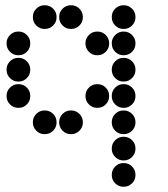

<svg xmlns="http://www.w3.org/2000/svg" viewBox="-20 -515 640 730"><path d="M149 -495Q131 -495 118 -482Q105 -469 105 -451V-449Q105 -431 118 -418Q131 -405 149 -405H151Q169 -405 182 -418Q195 -431 195 -449V-451Q195 -469 182 -482Q169 -495 151 -495ZM249 -495Q231 -495 218 -482Q205 -469 205 -451V-449Q205 -431 218 -418Q231 -405 249 -405H251Q269 -405 282 -418Q295 -431 295 -449V-451Q295 -469 282 -482Q269 -495 251 -495ZM449 -495Q431 -495 418 -482Q405 -469 405 -451V-449Q405 -431 418 -418Q431 -405 449 -405H451Q469 -405 482 -418Q495 -431 495 -449V-451Q495 -469 482 -482Q469 -495 451 -495ZM49 -395Q31 -395 18 -382Q5 -369 5 -351V-349Q5 -331 18 -318Q31 -305 49 -305H51Q69 -305 82 -318Q95 -331 95 -349V-351Q95 -369 82 -382Q69 -395 51 -395ZM349 -395Q331 -395 318 -382Q305 -369 305 -351V-349Q305 -331 318 -318Q331 -305 349 -305H351Q369 -305 382 -318Q395 -331 395 -349V-351Q395 -369 382 -382Q369 -395 351 -395ZM449 -395Q431 -395 418 -382Q405 -369 405 -351V-349Q405 -331 418 -318Q431 -305 449 -305H451Q469 -305 482 -318Q495 -331 495 -349V-351Q495 -369 482 -382Q469 -395 451 -395ZM49 -295Q31 -295 18 -282Q5 -269 5 -251V-249Q5 -231 18 -218Q31 -205 49 -205H51Q69 -205 82 -218Q95 -231 95 -249V-251Q95 -269 82 -282Q69 -295 51 -295ZM449 -295Q431 -295 418 -282Q405 -269 405 -251V-249Q405 -231 418 -218Q431 -205 449 -205H451Q469 -205 482 -218Q495 -231 495 -249V-251Q495 -269 482 -282Q469 -295 451 -295ZM49 -195Q31 -195 18 -182Q5 -169 5 -151V-149Q5 -131 18 -118Q31 -105 49 -105H51Q69 -105 82 -118Q95 -131 95 -149V-151Q95 -169 82 -182Q69 -195 51 -195ZM349 -195Q331 -195 318 -182Q305 -169 305 -151V-149Q305 -131 318 -118Q331 -105 349 -105H351Q369 -105 382 -118Q395 -131 395 -149V-151Q395 -169 382 -182Q369 -195 351 -195ZM449 -195Q431 -195 418 -182Q405 -169 405 -151V-149Q405 -131 418 -118Q431 -105 449 -105H451Q469 -105 482 -118Q495 -131 495 -149V-151Q495 -169 482 -182Q469 -195 451 -195ZM149 -95Q131 -95 118 -82Q105 -69 105 -51V-49Q105 -31 118 -18Q131 -5 149 -5H151Q169 -5 182 -18Q195 -31 195 -49V-51Q195 -69 182 -82Q169 -95 151 -95ZM249 -95Q231 -95 218 -82Q205 -69 205 -51V-49Q205 -31 218 -18Q231 -5 249 -5H251Q269 -5 282 -18Q295 -31 295 -49V-51Q295 -69 282 -82Q269 -95 251 -95ZM449 -95Q431 -95 418 -82Q405 -69 405 -51V-49Q405 -31 418 -18Q431 -5 449 -5H451Q469 -5 482 -18Q495 -31 495 -49V-51Q495 -69 482 -82Q469 -95 451 -95ZM449 5Q431 5 418 18Q405 31 405 49V51Q405 69 418 82Q431 95 449 95H451Q469 95 482 82Q495 69 495 51V49Q495 31 482 18Q469 5 451 5ZM449 105Q431 105 418 118Q405 131 405 149V151Q405 169 418 182Q431 195 449 195H451Q469 195 482 182Q495 169 495 151V149Q495 131 482 118Q469 105 451 105Z"/></svg>

Font: Doto Black Rounded Black
Style: Regular
Weight: 900
Monospace: yes
Version: Version 1.000